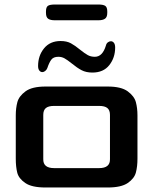

<svg xmlns="http://www.w3.org/2000/svg" viewBox="-20 -832 680 852"><path d="M50 -128V-320Q50 -352 57 -378.5Q64 -405 93 -426.5Q122 -448 182 -448H458Q518 -448 547 -426.5Q576 -405 583 -378.5Q590 -352 590 -320V-128Q590 -93 583 -66.5Q576 -40 547 -20Q518 0 458 0H182Q121 0 92 -20Q63 -40 56.5 -66Q50 -92 50 -128ZM420 -86Q469 -86 468 -126V-322Q468 -343 456.5 -352.5Q445 -362 420 -362H220Q195 -362 183.5 -352.5Q172 -343 172 -322V-126Q171 -86 220 -86ZM299 -550Q279 -566 266.5 -573Q254 -580 239 -580Q217 -580 207.5 -567Q198 -554 190 -530Q187 -522 180.5 -517Q174 -512 168 -512Q160 -512 154.5 -519Q149 -526 149 -539Q149 -585 175.5 -617.5Q202 -650 249 -650Q276 -650 294.5 -640Q313 -630 336 -611Q356 -595 369.5 -587.5Q383 -580 401 -580Q435 -580 450 -630Q452 -639 458.5 -644Q465 -649 472 -649Q480 -649 485.5 -642Q491 -635 491 -621Q491 -576 465 -543Q439 -510 390 -510Q362 -510 342 -520.5Q322 -531 299 -550ZM184 -775V-781Q184 -800 192.5 -806Q201 -812 224 -812H416Q438 -812 447 -806Q456 -800 456 -781V-775Q456 -756 446 -749Q436 -742 416 -742H224Q203 -742 193.5 -749Q184 -756 184 -775Z"/></svg>

Font: Gold
Style: Regular
Weight: 400
Designer: jaiki
Version: Version 1.000